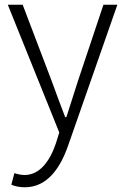

<svg xmlns="http://www.w3.org/2000/svg" viewBox="-20 -553 530 813"><path d="M85 240C183 240 237 154 269 62L477 -533H418L309 -207C294 -161 277 -105 261 -57H256C237 -105 217 -161 200 -207L76 -533H13L231 8L217 53C191 130 148 188 84 188C69 188 52 184 41 180L28 229C43 236 64 240 85 240Z"/></svg>

Font: Genne Gothic Light
Style: Regular
Weight: 300
Designer: Ryoko NISHIZUKA (kana & ideographs); Paul D. Hunt (Latin, Greek & Cyrillic); Wenlong ZHANG (bopomofo); Sandoll Communica
Foundry: Adobe Systems Incorporated
Version: Version 1.004;PS 1.004;hotconv 16.6.51;makeotf.lib2.5.65220